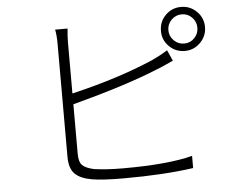

<svg xmlns="http://www.w3.org/2000/svg" viewBox="-55 -879 1110 933"><g transform="rotate(-5 500.0 -412.0)"><path d="M298.8 -389.6V-148.4Q298.8 -108.4 314.9 -92.3Q331.1 -76.2 371.1 -67.4Q430.7 -58.6 513.7 -58.6Q734.4 -58.6 851.6 -89.8V-30.3Q708 -9.8 511.7 -9.8Q409.2 -9.8 357.4 -18.6Q300.8 -28.3 274.4 -54.7Q248 -81.1 248 -137.7V-690.4Q248 -729.5 242.2 -758.8H302.7Q298.8 -719.7 298.8 -690.4V-442.4Q527.3 -496.1 699.2 -570.3Q741.2 -589.8 775.4 -611.3L798.8 -558.6Q792 -555.7 763.2 -542.5Q734.4 -529.3 717.8 -523.4Q564.5 -460 298.8 -389.6ZM811 -657.7Q832 -636.7 861.3 -636.7Q890.6 -636.7 911.1 -657.7Q931.6 -678.7 931.6 -708Q931.6 -737.3 911.1 -758.3Q890.6 -779.3 861.3 -779.3Q832 -779.3 811 -758.3Q790 -737.3 790 -708Q790 -678.7 811 -657.7ZM861.3 -815.4Q905.3 -815.4 937 -784.2Q968.8 -752.9 968.8 -708Q968.8 -664.1 937 -632.3Q905.3 -600.6 861.3 -600.6Q816.4 -600.6 784.7 -632.3Q752.9 -664.1 753.9 -708Q753.9 -752.9 785.2 -784.2Q816.4 -815.4 861.3 -815.4Z"/></g></svg>

Font: GenEi Gothic M Light
Style: Regular
Weight: 300
Designer: o_tamon (Modified); [Source Han Sans]
Ryoko NISHIZUKA  (kana & ideographs); Paul D. Hunt (Latin, Greek & Cyrillic); Wenl
Version: Version 1.1a;Original Version 1.004